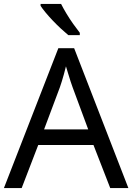

<svg xmlns="http://www.w3.org/2000/svg" viewBox="-20 -964 679 984"><path d="M545 0 459 -221H176L91 0H0L279 -717H360L638 0ZM352 -517Q349 -525 342 -546Q335 -567 328.5 -589.5Q322 -612 318 -624Q313 -604 307.5 -583.5Q302 -563 296.5 -546Q291 -529 287 -517L206 -301H432ZM293 -944Q304 -922 320.5 -894.5Q337 -867 355.5 -841Q374 -815 389 -796V-784H330Q313 -798 292 -817.5Q271 -837 250.5 -858.5Q230 -880 213.5 -900Q197 -920 188 -934V-944Z"/></svg>

Font: Noto Sans Hanifi Rohingya
Style: Regular
Weight: 400
Designer: Monotype Design Team and DaltonMaag
Foundry: Google LLC
Version: Version 2.101